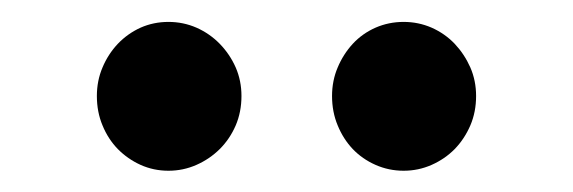

<svg xmlns="http://www.w3.org/2000/svg" viewBox="-20 -715 528 177"><path d="M202.6 -626.5Q202.6 -611.8 197.3 -599.4Q191.9 -586.9 182.6 -577.6Q173.3 -568.4 161.1 -563Q148.9 -557.6 135.3 -557.6Q121.6 -557.6 109.6 -563Q97.7 -568.4 88.6 -577.6Q79.6 -586.9 74.5 -599.4Q69.3 -611.8 69.3 -626.5Q69.3 -640.6 74.5 -652.8Q79.6 -665 88.6 -674.6Q97.7 -684.1 109.6 -689.5Q121.6 -694.8 135.3 -694.8Q148.9 -694.8 161.1 -689.5Q173.3 -684.1 182.6 -674.6Q191.9 -665 197.3 -652.8Q202.6 -640.6 202.6 -626.5ZM418.9 -626.5Q418.9 -611.8 413.6 -599.4Q408.2 -586.9 399.2 -577.6Q390.1 -568.4 377.9 -563Q365.7 -557.6 352.1 -557.6Q338.4 -557.6 326.2 -563Q314 -568.4 305.2 -577.6Q296.4 -586.9 291.3 -599.4Q286.1 -611.8 286.1 -626.5Q286.1 -640.6 291.3 -652.8Q296.4 -665 305.2 -674.6Q314 -684.1 326.2 -689.5Q338.4 -694.8 352.1 -694.8Q365.7 -694.8 377.9 -689.5Q390.1 -684.1 399.2 -674.6Q408.2 -665 413.6 -652.8Q418.9 -640.6 418.9 -626.5Z"/></svg>

Font: VarendraSemibold
Style: Regular
Weight: 600
Designer: Jacob Thomas
Foundry: Bangla Type Foundry
Version: Version 1.008